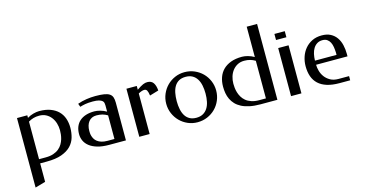

<svg xmlns="http://www.w3.org/2000/svg" viewBox="-91 -1148 3377 1775"><g transform="rotate(-15 1598.0 -260.5)"><path d="M164.1 -435.5Q191.9 -452.6 223.1 -460.9Q254.4 -469.2 279.3 -469.2Q341.3 -469.2 386.5 -452.4Q431.6 -435.5 461.2 -406Q490.7 -376.5 504.9 -335.7Q519 -294.9 519 -247.1Q519 -198.7 506.1 -154.1Q493.2 -109.4 460.2 -75.2Q427.2 -41 370.6 -20.5Q314 0 227.1 0H164.1V176.8L65.4 205.1V-460H164.1ZM269 -428.2Q237.8 -428.2 212.6 -420.9Q187.5 -413.6 164.1 -399.4V-40H227.1Q271 -40 302.2 -50.8Q333.5 -61.5 355 -79.3Q376.5 -97.2 389.4 -119.4Q402.3 -141.6 409.2 -164.8Q416 -188 418.2 -209.7Q420.4 -231.4 420.4 -248Q420.4 -283.7 410.4 -316.2Q400.4 -348.6 381.1 -373.5Q361.8 -398.4 333.7 -413.3Q305.7 -428.2 269 -428.2Z M780.8 -426.8Q757.3 -426.8 740 -425.3Q722.7 -423.8 708.5 -421.4Q694.3 -418.9 682.1 -415.8Q669.9 -412.6 657.7 -409.2L646 -440.9Q687 -456.1 731.7 -462.6Q776.4 -469.2 816.4 -469.2Q867.7 -469.2 900.6 -463.9Q933.6 -458.5 952.1 -446Q970.7 -433.6 977.8 -412.8Q984.9 -392.1 984.9 -360.8V0H824.7Q759.3 0 713.1 -13.7Q667 -27.3 637.7 -50.5Q608.4 -73.7 594.7 -103.8Q581.1 -133.8 581.1 -167Q581.1 -208 594 -239.3Q606.9 -270.5 631.3 -291.7Q655.8 -313 690.9 -324Q726.1 -335 771 -335Q795.4 -335 826.4 -326.7Q857.4 -318.4 885.7 -301.8V-362.8Q885.7 -374 883.3 -385.5Q880.9 -397 870.6 -406Q860.4 -415 839.1 -420.9Q817.9 -426.8 780.8 -426.8ZM885.7 -40V-266.1Q862.3 -280.3 836.9 -287.1Q811.5 -293.9 780.8 -293.9Q756.3 -293.9 737.5 -285.2Q718.8 -276.4 706.1 -260.3Q693.4 -244.1 686.8 -221.7Q680.2 -199.2 680.2 -171.9Q680.2 -164.1 680.9 -151.4Q681.6 -138.7 685.8 -124Q689.9 -109.4 698.5 -94.5Q707 -79.6 722.7 -67.4Q738.3 -55.2 762.2 -47.6Q786.1 -40 820.8 -40Z M1211.9 -423.8Q1231.4 -437.5 1246.3 -446.3Q1261.2 -455.1 1272.9 -460.2Q1284.7 -465.3 1294.7 -467.3Q1304.7 -469.2 1314.5 -469.2Q1352.5 -469.2 1371.1 -442.9Q1389.6 -416.5 1393.1 -368.2L1307.6 -342.8Q1302.7 -377.9 1294.4 -392.6Q1286.1 -407.2 1268.6 -407.2Q1258.3 -407.2 1244.4 -402.8Q1230.5 -398.4 1211.9 -388.2V0H1112.8V-460H1211.9Z M1669.9 -469.2Q1720.2 -469.2 1764.2 -450.4Q1808.1 -431.6 1840.6 -399.2Q1873 -366.7 1891.6 -323Q1910.2 -279.3 1910.2 -230Q1910.2 -180.2 1891.6 -136.5Q1873 -92.8 1840.6 -60.3Q1808.1 -27.8 1764.2 -9Q1720.2 9.8 1669.9 9.8Q1620.6 9.8 1577.4 -9Q1534.2 -27.8 1502 -60.3Q1469.7 -92.8 1450.9 -136.5Q1432.1 -180.2 1432.1 -230Q1432.1 -279.3 1450.9 -323Q1469.7 -366.7 1502 -399.2Q1534.2 -431.6 1577.4 -450.4Q1620.6 -469.2 1669.9 -469.2ZM1668.9 -424.8Q1630.9 -424.8 1604.7 -410.2Q1578.6 -395.5 1562.5 -369.1Q1546.4 -342.8 1539.3 -306.6Q1532.2 -270.5 1532.2 -228Q1532.2 -186 1539.6 -150.4Q1546.9 -114.7 1563 -88.6Q1579.1 -62.5 1605.2 -47.9Q1631.3 -33.2 1668.9 -33.2Q1706.5 -33.2 1732.9 -47.9Q1759.3 -62.5 1776.1 -88.6Q1793 -114.7 1800.5 -150.4Q1808.1 -186 1808.1 -228Q1808.1 -270.5 1800.5 -306.6Q1793 -342.8 1776.1 -369.1Q1759.3 -395.5 1732.9 -410.2Q1706.5 -424.8 1668.9 -424.8Z M2272.5 0Q2214.4 0 2170.2 -9.3Q2126 -18.6 2093.5 -35.4Q2061 -52.2 2039.3 -75.2Q2017.6 -98.1 2004.4 -125.7Q1991.2 -153.3 1985.8 -184.1Q1980.5 -214.8 1980.5 -247.1Q1980.5 -294.9 1994.9 -335.7Q2009.3 -376.5 2038.8 -406Q2068.4 -435.5 2113.5 -452.4Q2158.7 -469.2 2220.7 -469.2Q2245.1 -469.2 2276.1 -460.9Q2307.1 -452.6 2335.4 -436V-726.1H2434.6V0ZM2079.6 -248Q2079.6 -231.4 2081.8 -209.7Q2084 -188 2090.8 -164.8Q2097.7 -141.6 2110.6 -119.4Q2123.5 -97.2 2144.8 -79.3Q2166 -61.5 2197.5 -50.8Q2229 -40 2272.5 -40H2335.4V-399.9Q2312 -414.1 2286.6 -421.1Q2261.2 -428.2 2230.5 -428.2Q2194.3 -428.2 2166.3 -413.3Q2138.2 -398.4 2118.9 -373.5Q2099.6 -348.6 2089.6 -316.2Q2079.6 -283.7 2079.6 -248Z M2664.6 0H2565.4V-460H2664.6ZM2664.6 -537.1H2565.4V-595.2H2664.6Z M2983.4 -469.2Q3033.2 -469.2 3067.6 -450.9Q3102.1 -432.6 3123.8 -401.4Q3145.5 -370.1 3155 -329.3Q3164.6 -288.6 3164.6 -243.2V-220.2H2863.8Q2863.8 -192.9 2872.6 -161.1Q2881.3 -129.4 2901.1 -102.5Q2920.9 -75.7 2952.4 -57.9Q2983.9 -40 3029.8 -40H3131.3V0H3028.3Q2960 0 2910.4 -15.6Q2860.8 -31.2 2828.9 -61Q2796.9 -90.8 2781.7 -133.8Q2766.6 -176.8 2766.6 -231.9Q2766.6 -277.8 2781 -320.8Q2795.4 -363.8 2823 -396.7Q2850.6 -429.7 2890.9 -449.5Q2931.2 -469.2 2983.4 -469.2ZM2978.5 -424.8Q2948.2 -424.8 2926.8 -411.1Q2905.3 -397.5 2891.4 -374.8Q2877.4 -352.1 2870.8 -322Q2864.3 -292 2863.8 -259.8H3070.3V-280.8Q3069.3 -309.1 3065.2 -335Q3061 -360.8 3050.8 -380.9Q3040.5 -400.9 3023.2 -412.8Q3005.9 -424.8 2978.5 -424.8Z"/></g></svg>

Font: Federo
Style: Regular
Weight: 400
Designer: Olexa M. Volochay | Cyreal.org
Foundry: Olexa M. Volochay | Cyreal.org
Version: Version 1.000